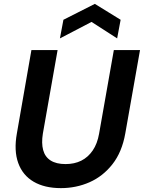

<svg xmlns="http://www.w3.org/2000/svg" viewBox="-20 -958 742 990"><path d="M294 12Q210 12 153.5 -21Q97 -54 74 -117.5Q51 -181 67 -270L142 -700H277L201 -269Q193 -220 202.5 -184.5Q212 -149 241 -130.5Q270 -112 318 -112Q364 -112 399 -129.5Q434 -147 458 -182Q482 -217 491 -269L567 -700H702L626 -270Q609 -174 560 -111.5Q511 -49 442 -18.5Q373 12 294 12ZM289 -760 307 -856 469 -938 602 -856 584 -760 452 -845Z"/></svg>

Font: DM Sans
Style: Bold Italic
Weight: 700
Italic angle: -10°
Designer: Colophon Foundry, Jonny Pinhorn
Foundry: Colophon Foundry
Version: Version 4.004;gftools[0.9.30]